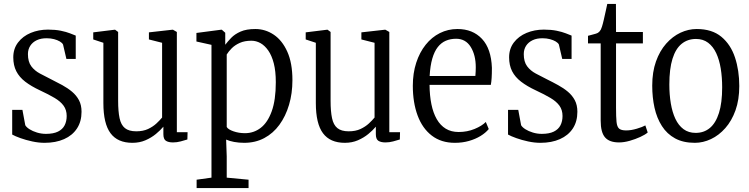

<svg xmlns="http://www.w3.org/2000/svg" viewBox="-20 -715 3805 976"><path d="M206.5 11Q176.5 11 144 4Q111.5 -3 84.2 -12.8Q57 -22.5 42 -31V-156.5H94L108.5 -78.5Q114.5 -68 130.2 -58Q146 -48 168.2 -41.2Q190.5 -34.5 213.5 -34.5Q251.5 -34.5 274.8 -46Q298 -57.5 308.5 -78Q319 -98.5 319 -125.5Q319 -156 303.2 -177.8Q287.5 -199.5 257.5 -217.2Q227.5 -235 183.5 -255.5Q138.5 -276.5 108.2 -299.8Q78 -323 62.8 -353Q47.5 -383 47.5 -423.5Q47.5 -467.5 71.8 -499.2Q96 -531 136.2 -547.8Q176.5 -564.5 224 -564.5Q261 -564.5 289 -558.8Q317 -553 336 -545.5Q355 -538 365 -534V-415.5H317.5L300.5 -488.5Q296.5 -497 284.2 -504.2Q272 -511.5 254.8 -516Q237.5 -520.5 218.5 -520.5Q189 -521 167.2 -510.8Q145.5 -500.5 133.8 -482.2Q122 -464 122 -440Q122 -401 139 -378.2Q156 -355.5 183 -341.2Q210 -327 239.5 -312Q269 -297.5 296.8 -282.2Q324.5 -267 346.5 -248.5Q368.5 -230 381.5 -205.5Q394.5 -181 394.5 -147Q394.5 -97 371.2 -61.8Q348 -26.5 305.8 -7.8Q263.5 11 206.5 11Z M859.5 9Q836.5 9 823.5 0.8Q810.5 -7.5 810.5 -33V-71Q795.5 -53 772.5 -34Q749.5 -15 719.5 -2Q689.5 11 653 11Q578 11 541.8 -37.8Q505.5 -86.5 505.5 -191V-497.5L454 -514.5V-550.5L563.5 -564H565L580.5 -552.5V-202.5Q580.5 -149 587.8 -114.5Q595 -80 615 -63.8Q635 -47.5 672.5 -47.5Q707.5 -47.5 732.5 -59.2Q757.5 -71 775 -87.2Q792.5 -103.5 804 -117.5V-497.5L737 -514.5V-550.5L857 -564H859L879 -552.5V-43H933.5L932.5 -6Q918 -1.5 898.5 3.8Q879 9 859.5 9Z M979.5 241V198.5L1055 188V-487L978.5 -504V-547.5L1104.5 -564H1107.5L1125 -548.5V-487.5Q1137.5 -504 1155.5 -522.8Q1173.5 -541.5 1203 -554.5Q1232.5 -567.5 1278 -567.5Q1328.5 -567.5 1371.5 -538.8Q1414.5 -510 1440.5 -452.2Q1466.5 -394.5 1466.5 -307.5Q1466.5 -240 1449.2 -182Q1432 -124 1400.2 -80.5Q1368.5 -37 1323.2 -13Q1278 11 1221.5 11Q1194 11 1170 6.5Q1146 2 1129.5 -5.5L1132.5 80V188L1243.5 198.5V241ZM1225.5 -38Q1270 -38 1305.2 -65Q1340.5 -92 1361.2 -149.2Q1382 -206.5 1382 -297Q1382 -353 1371.8 -392.8Q1361.5 -432.5 1343.8 -458Q1326 -483.5 1304 -495.8Q1282 -508 1258 -508Q1223.5 -508 1199 -497Q1174.5 -486 1158.2 -469.8Q1142 -453.5 1132.5 -438V-69.5Q1139.5 -57 1166.8 -47.5Q1194 -38 1225.5 -38Z M1939.5 9Q1916.5 9 1903.5 0.8Q1890.5 -7.5 1890.5 -33V-71Q1875.5 -53 1852.5 -34Q1829.5 -15 1799.5 -2Q1769.5 11 1733 11Q1658 11 1621.8 -37.8Q1585.5 -86.5 1585.5 -191V-497.5L1534 -514.5V-550.5L1643.5 -564H1645L1660.5 -552.5V-202.5Q1660.5 -149 1667.8 -114.5Q1675 -80 1695 -63.8Q1715 -47.5 1752.5 -47.5Q1787.5 -47.5 1812.5 -59.2Q1837.5 -71 1855 -87.2Q1872.5 -103.5 1884 -117.5V-497.5L1817 -514.5V-550.5L1937 -564H1939L1959 -552.5V-43H2013.5L2012.5 -6Q1998 -1.5 1978.5 3.8Q1959 9 1939.5 9Z M2292 11Q2222.5 11 2174.8 -25.8Q2127 -62.5 2102.8 -128Q2078.5 -193.5 2078.5 -279Q2078.5 -343 2095.8 -396Q2113 -449 2143.8 -487.5Q2174.5 -526 2216 -546.8Q2257.5 -567.5 2305.5 -567.5Q2383 -567.5 2430 -517.5Q2477 -467.5 2480.5 -370Q2480.5 -339 2479.2 -319.2Q2478 -299.5 2475 -283.5H2163.5Q2164 -229 2173 -185Q2182 -141 2200.2 -109.2Q2218.5 -77.5 2246 -60.8Q2273.5 -44 2311.5 -44Q2355 -44 2392.5 -59.5Q2430 -75 2449.5 -95L2464.5 -59Q2448.5 -39.5 2422.8 -23.8Q2397 -8 2363.8 1.5Q2330.5 11 2292 11ZM2164 -328.5 2396.5 -329Q2397.5 -341.5 2398 -352Q2398.5 -362.5 2398.5 -373Q2398.5 -435 2372.8 -476.5Q2347 -518 2298.5 -518Q2270 -518 2246.5 -508Q2223 -498 2205.5 -475.8Q2188 -453.5 2177.5 -417.2Q2167 -381 2164 -328.5Z M2727 11Q2697 11 2664.5 4Q2632 -3 2604.8 -12.8Q2577.5 -22.5 2562.5 -31V-156.5H2614.5L2629 -78.5Q2635 -68 2650.8 -58Q2666.5 -48 2688.8 -41.2Q2711 -34.5 2734 -34.5Q2772 -34.5 2795.2 -46Q2818.5 -57.5 2829 -78Q2839.5 -98.5 2839.5 -125.5Q2839.5 -156 2823.8 -177.8Q2808 -199.5 2778 -217.2Q2748 -235 2704 -255.5Q2659 -276.5 2628.8 -299.8Q2598.5 -323 2583.2 -353Q2568 -383 2568 -423.5Q2568 -467.5 2592.2 -499.2Q2616.5 -531 2656.8 -547.8Q2697 -564.5 2744.5 -564.5Q2781.5 -564.5 2809.5 -558.8Q2837.5 -553 2856.5 -545.5Q2875.5 -538 2885.5 -534V-415.5H2838L2821 -488.5Q2817 -497 2804.8 -504.2Q2792.5 -511.5 2775.2 -516Q2758 -520.5 2739 -520.5Q2709.5 -521 2687.8 -510.8Q2666 -500.5 2654.2 -482.2Q2642.5 -464 2642.5 -440Q2642.5 -401 2659.5 -378.2Q2676.5 -355.5 2703.5 -341.2Q2730.5 -327 2760 -312Q2789.5 -297.5 2817.2 -282.2Q2845 -267 2867 -248.5Q2889 -230 2902 -205.5Q2915 -181 2915 -147Q2915 -97 2891.8 -61.8Q2868.5 -26.5 2826.2 -7.8Q2784 11 2727 11Z M3127 9Q3078 9 3055.8 -16.5Q3033.5 -42 3033.5 -101.5V-494.5H2969V-533Q2977.5 -535.5 2987.8 -538Q2998 -540.5 3007 -543.2Q3016 -546 3020 -548.5Q3024.5 -551.5 3028 -555.5Q3031.5 -559.5 3034.5 -565.2Q3037.5 -571 3040 -579.5Q3044 -591.5 3049.5 -615.5Q3055 -639.5 3060 -662.5Q3065 -685.5 3067 -695H3111L3111.5 -552.5H3248V-494.5H3111.5V-168Q3111.5 -120.5 3114 -95.5Q3116.5 -70.5 3127.2 -61.2Q3138 -52 3163 -52Q3188 -52 3217.2 -60.8Q3246.5 -69.5 3260.5 -77.5L3272.5 -41.5Q3260 -30.5 3235 -19Q3210 -7.5 3181 0.8Q3152 9 3127 9Z M3295.5 -279.5Q3295.5 -349 3314.5 -402.5Q3333.5 -456 3366.2 -493Q3399 -530 3439.2 -548.8Q3479.5 -567.5 3521.5 -567.5Q3599.5 -567.5 3647 -528Q3694.5 -488.5 3716.2 -422.8Q3738 -357 3738 -277.5Q3738 -208 3718.8 -154.2Q3699.5 -100.5 3667 -63.8Q3634.5 -27 3594.2 -8Q3554 11 3512 11Q3453 11 3411.8 -11.5Q3370.5 -34 3344.8 -74.2Q3319 -114.5 3307.2 -167Q3295.5 -219.5 3295.5 -279.5ZM3516.5 -39.5Q3558.5 -39.5 3588.5 -64.5Q3618.5 -89.5 3634.8 -141Q3651 -192.5 3651 -271Q3651 -322 3643.8 -366.5Q3636.5 -411 3620.8 -444.8Q3605 -478.5 3579.5 -497.8Q3554 -517 3518 -517Q3475.5 -517 3445 -492.2Q3414.5 -467.5 3398.5 -416.2Q3382.5 -365 3382.5 -285.5Q3382.5 -234 3390 -189.2Q3397.5 -144.5 3413.2 -111Q3429 -77.5 3454.5 -58.5Q3480 -39.5 3516.5 -39.5Z"/></svg>

Font: Merriweather 24pt SemiCondensed Light
Style: Regular
Weight: 300
Width: 4
Designer: Eben Sorkin
Foundry: Eben Sorkin
Version: Version 2.100